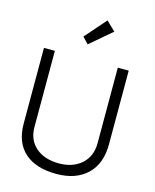

<svg xmlns="http://www.w3.org/2000/svg" viewBox="-146 -1116 988 1223"><g transform="rotate(15 348.0 -504.5)"><path d="M621 -745V-258Q621 -131 547.5 -60.5Q474 10 345 10Q209 10 135.5 -56Q62 -122 62 -246V-745H134V-243Q134 -158 191 -108.5Q248 -59 344 -59Q435 -59 492 -109.5Q549 -160 549 -248V-745ZM286 -880 408 -1019 468 -961 325 -839Z"/></g></svg>

Font: Biancoenero Regular
Style: Regular
Weight: 400
Designer: Riccardo Lorusso, Umberto Mischi
Foundry: Biancoenero Edizioni
Version: Version 0.000